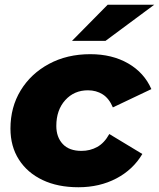

<svg xmlns="http://www.w3.org/2000/svg" viewBox="-20 -779 669 808"><path d="M310 9Q223 9 159 -21.5Q95 -52 59.5 -107.5Q24 -163 24 -238Q24 -328 67 -398.5Q110 -469 186 -510Q262 -551 360 -551Q452 -551 519.5 -512Q587 -473 617 -404L455 -327Q439 -365 412 -382Q385 -399 350 -399Q292 -399 254.5 -357.5Q217 -316 217 -249Q217 -202 244 -173Q271 -144 323 -144Q359 -144 389 -160.5Q419 -177 440 -215L579 -131Q540 -65 469.5 -28Q399 9 310 9ZM283 -607 433 -759H629L424 -607Z"/></svg>

Font: Montserrat ExtraBold
Style: Italic
Weight: 800
Italic angle: -11.3°
Designer: Julieta Ulanovsky
Foundry: Julieta Ulanovsky
Version: Version 9.000; ttfautohint (v1.8.4.7-5d5b)